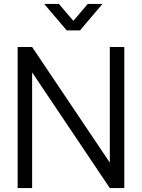

<svg xmlns="http://www.w3.org/2000/svg" viewBox="-20 -960 724 980"><path d="M205.5 -940 320.5 -805H388.5L503 -940H428L354.5 -853.5L280.5 -940ZM70 0H144V-590.5L540.5 0H614.5V-720H540.5V-130L144 -720H70Z"/></svg>

Font: Hauora
Style: Regular
Weight: 400
Designer: Mikhail Sharanda
Foundry: WCYS & Co.
Version: Version 1.010